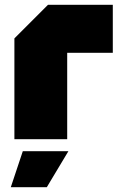

<svg xmlns="http://www.w3.org/2000/svg" viewBox="-20 -580 510 800"><path d="M40 0V-420L180 -560H450V-360H260V0ZM25 200 75 50H265L175 200Z"/></svg>

Font: Tektur Black
Style: Regular
Weight: 900
Designer: Adam Jagosz
Foundry: Adam Jagosz
Version: Version 1.005;gftools[0.9.30]